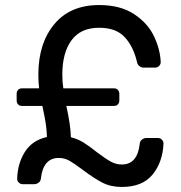

<svg xmlns="http://www.w3.org/2000/svg" viewBox="-20 -730 718 761"><path d="M431 -380Q441 -380 447 -374Q453 -368 453 -358V-332Q453 -322 447 -316Q441 -310 431 -310H243Q260 -233 261 -186Q289 -179 312 -164.5Q335 -150 365 -126Q398 -101 419 -89.5Q440 -78 463 -78Q525 -78 534 -161Q535 -171 543 -177Q551 -183 560 -183H606Q615 -183 621.5 -176.5Q628 -170 628 -161Q625 -88 585 -38.5Q545 11 463 11Q419 11 386 -6Q353 -23 309 -56Q276 -81 256 -92.5Q236 -104 213 -104Q151 -104 142 -22Q141 -12 133 -6Q125 0 116 0H70Q61 0 54.5 -6.5Q48 -13 48 -22Q50 -83 79 -128.5Q108 -174 166 -187Q165 -224 157.5 -263Q150 -302 148 -310H68Q58 -310 52 -316Q46 -322 46 -332V-358Q46 -368 52 -374Q58 -380 68 -380H135Q132 -406 132 -434Q132 -558 195 -634Q258 -710 373 -710Q457 -710 511.5 -674Q566 -638 590.5 -586Q615 -534 617 -484Q617 -475 610.5 -468.5Q604 -462 595 -462H549Q540 -462 532.5 -468Q525 -474 523 -484Q509 -545 474.5 -582.5Q440 -620 373 -620Q300 -620 263.5 -570.5Q227 -521 227 -434Q227 -404 231 -380Z"/></svg>

Font: Rubik
Style: Regular
Weight: 400
Designer: Hubert & Fischer
Foundry: Hubert & Fischer
Version: Version 1.100